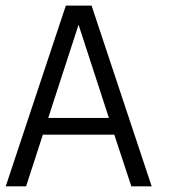

<svg xmlns="http://www.w3.org/2000/svg" viewBox="-49 -657 615 677"><path d="M485.8 0H414.1L354 -182.1H102.1L43 0H-28.8L183.1 -637.2H273.9ZM335 -241.2 228 -569.8 121.1 -241.2Z"/></svg>

Font: Anonymous Pro
Style: Regular
Weight: 400
Monospace: yes
Designer: Mark Simonson
Version: Version 1.002